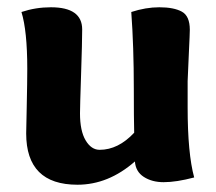

<svg xmlns="http://www.w3.org/2000/svg" viewBox="-20 -498 593 528"><path d="M514 -10Q465 3 430 3Q398 3 375.5 -11.5Q353 -26 351 -54Q278 10 193 10Q52 10 52 -131Q52 -134 53.5 -204Q55 -274 55 -309Q55 -413 39 -465Q78 -478 120 -478Q206 -478 206 -417Q206 -384 203 -294Q200 -204 200 -186Q200 -138 215.5 -112Q231 -86 254 -86Q305 -86 349 -133Q348 -172 348 -254Q348 -370 341 -465Q381 -478 418 -478Q458 -478 480 -466Q502 -454 502 -416Q502 -406 499.5 -355Q497 -304 496 -275V-203Q496 -76 514 -10Z"/></svg>

Font: Overlock Black
Style: Regular
Weight: 900
Designer: Dario Muhafara
Foundry: Dario Manuel Muhafara
Version: Version 1.002